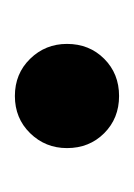

<svg xmlns="http://www.w3.org/2000/svg" viewBox="19 -469 180 258"><g transform="rotate(90 109.0 -340.0)"><path d="M109 -270Q79 -270 59 -290.5Q39 -311 39 -340Q39 -370 59 -390Q79 -410 109 -410Q139 -410 159 -390Q179 -370 179 -340Q179 -311 159 -290.5Q139 -270 109 -270Z"/></g></svg>

Font: Rethink Sans Medium
Style: Regular
Weight: 500
Designer: The Rethink Sans project authors (Hans Thiessen). DM Sans designed by Colophon Foundry.
Foundry: Rethink Communications LLC
Version: Version 1.001